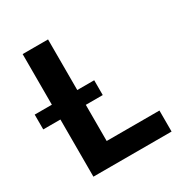

<svg xmlns="http://www.w3.org/2000/svg" viewBox="-204 -833 915 959"><g transform="rotate(-30 253.5 -353.5)"><path d="M59.9 -707H206.4V-121.2H510.7V0H59.9ZM-39.1 -415.1H304.1V-329.7H-39.1Z"/></g></svg>

Font: Pretendard JP Variable
Style: Regular
Weight: 400
Designer: Base glyphs from Inter by Rasmus Andersson; Hangul glyphs from Noto Sans CJK(Source Han Sans) by Jang Soo-young and Kang
Foundry: Kil Hyung-jin
Version: Version 1.307;Glyphs 3.2 (3192)